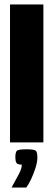

<svg xmlns="http://www.w3.org/2000/svg" viewBox="-20 -640 240 863"><path d="M25 -620H175V0H25ZM32 203Q52 166 65 142Q78 118 78 100Q58 100 53.5 91.5Q49 83 49 68Q49 45 55.5 38Q62 31 100 31Q135 31 141.5 38Q148 45 148 68Q148 88 139.5 115Q131 142 119.5 166Q108 190 98 203Z"/></svg>

Font: Smooch Sans Black
Style: Regular
Weight: 900
Designer: Robert E. Leuschke
Foundry: Robert E. Leuschke
Version: Version 1.010; ttfautohint (v1.8.3)